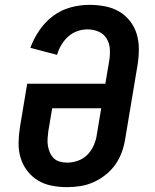

<svg xmlns="http://www.w3.org/2000/svg" viewBox="-20 -763 640 791"><path d="M257 8Q224 8 193 2Q162 -4 136.5 -19.5Q111 -35 92.5 -59Q74 -83 65 -112.5Q56 -142 56.5 -174Q57 -206 62 -238L92 -418H414L430 -513Q434 -537 432.5 -561Q431 -585 419 -604.5Q407 -624 385.5 -633Q364 -642 340 -642Q319 -642 298 -634.5Q277 -627 260.5 -612Q244 -597 232.5 -577.5Q221 -558 215 -537L105 -566Q119 -604 142.5 -638.5Q166 -673 199 -697.5Q232 -722 271 -732.5Q310 -743 348 -743Q381 -743 412.5 -737Q444 -731 470 -716Q496 -701 515 -677Q534 -653 543 -623.5Q552 -594 552 -561.5Q552 -529 547 -497L496 -192Q492 -165 482.5 -138Q473 -111 456.5 -87Q440 -63 416.5 -44Q393 -25 366.5 -13Q340 -1 312 3.5Q284 8 257 8ZM257 -93Q279 -93 301.5 -101Q324 -109 340.5 -126Q357 -143 366.5 -165Q376 -187 379 -209L397 -317H195L179 -222Q177 -207 176 -191.5Q175 -176 177.5 -161.5Q180 -147 186 -133.5Q192 -120 202 -110.5Q212 -101 227 -97Q242 -93 257 -93Z"/></svg>

Font: Iosevka HT Extended
Style: Bold Italic
Weight: 700
Width: 7
Italic angle: -9°
Monospace: yes
Designer: Belleve Invis
Foundry: Belleve Invis
Version: Version 32.3.0; ttfautohint (v1.8.4)